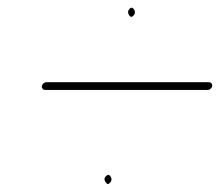

<svg xmlns="http://www.w3.org/2000/svg" viewBox="-20 -537 565 493"><path d="M264.1 -83.5C260.7 -89.2 256.7 -89.5 251.9 -84.5C247.1 -79.5 247.2 -74 252.3 -68C255 -63.3 258.5 -63.3 262.8 -68C267 -72.7 267.5 -77.8 264.1 -83.5ZM312.4 -514C308.2 -509.3 307.7 -504.2 311.1 -498.5C314.4 -492.8 318.4 -492.3 322.8 -497C327.3 -501.7 327.8 -506.8 324.2 -512.5C320.6 -518.2 316.6 -518.7 312.4 -514ZM87.5 -316C87.1 -313.3 87.8 -311 89.4 -309C91.1 -307 93.3 -306 96 -306H513.2C515.9 -306 518.4 -307 520.7 -309C523 -311 524.4 -313.3 524.8 -316C525.2 -318.7 524.6 -321 522.9 -323C521.2 -325 519.1 -326 516.4 -326H99.1C96.5 -326 94 -325 91.7 -323C89.3 -321 88 -318.7 87.5 -316Z"/></svg>

Font: Proton
Style: RgCndIt
Weight: 500
Version: Version 1.017